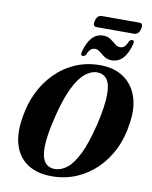

<svg xmlns="http://www.w3.org/2000/svg" viewBox="-106 -1087 930 1175"><g transform="rotate(10 359.0 -499.5)"><path d="M472.5 -711Q560 -711 619 -671Q678 -631 702.8 -558.5Q727.5 -486 711.5 -388.5Q700 -301.5 664.5 -228.8Q629 -156 574 -102.5Q519 -49 448.8 -19.5Q378.5 10 297.5 10Q206.5 10 147 -29.2Q87.5 -68.5 64.8 -142Q42 -215.5 60.5 -317.5Q72 -397.5 106.2 -468.8Q140.5 -540 194 -594.5Q247.5 -649 318 -680Q388.5 -711 472.5 -711ZM308.5 -37Q346.5 -37 383.2 -65.2Q420 -93.5 454 -162Q488 -230.5 517 -351Q531.5 -412.5 538.2 -459.2Q545 -506 545 -540Q545.5 -605.5 523.5 -635Q501.5 -664.5 462 -664.5Q424.5 -664.5 387.5 -634.2Q350.5 -604 317 -535.8Q283.5 -467.5 255.5 -354Q239.5 -289 232 -240.8Q224.5 -192.5 224.5 -158Q224.5 -93.5 246.5 -65.2Q268.5 -37 308.5 -37ZM536 -752.5Q508.5 -752.5 490 -765.2Q471.5 -778 456.2 -791Q441 -804 423.5 -804Q393.5 -804 377.5 -762Q369.5 -748 357 -748Q341 -748 347.5 -772.5Q378.5 -892.5 459.5 -892.5Q487 -892.5 505.8 -879.5Q524.5 -866.5 539.8 -853.5Q555 -840.5 573 -840.5Q603 -840.5 618.5 -882Q626 -896.5 639 -896.5Q655 -896.5 648.5 -872Q617 -752.5 536 -752.5ZM392.5 -972.5Q402 -1009 429.5 -1009H662.5Q690 -1009 680 -973Q671 -936.5 643.5 -936.5H410.5Q383 -936.5 392.5 -972.5Z"/></g></svg>

Font: Fraunces 144pt Soft
Style: Bold Italic
Weight: 700
Italic angle: -16°
Version: Version 1.000;[b76b70a41]